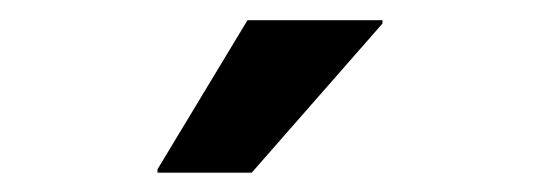

<svg xmlns="http://www.w3.org/2000/svg" viewBox="-20 -736 540 192"><path d="M137.5 -563.3V-566.7L227.5 -715.8H362.5V-712.5L231.7 -563.3Z"/></svg>

Font: Funnel Sans SemiBold
Style: Regular
Weight: 600
Designer: NORD ID, Kristian Moeller
Foundry: Dicotype
Version: Version 1.000